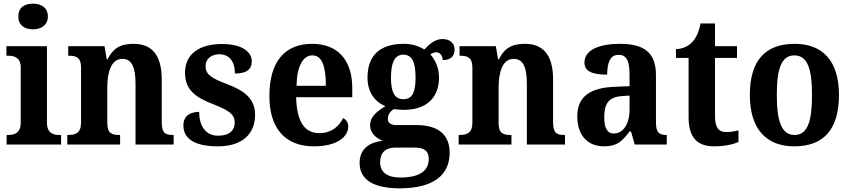

<svg xmlns="http://www.w3.org/2000/svg" viewBox="-20 -788 4639 1047"><path d="M160 -628C203 -628 241 -650 241 -698C241 -748 203 -768 160 -768C114 -768 80 -748 80 -698C80 -650 114 -628 160 -628ZM16 0H313V-52H302C271 -52 236 -62 236 -119V-536H15V-484H28C57 -484 93 -474 93 -421V-119C93 -62 58 -52 26 -52H16Z M347 0H635V-52H631C590 -52 565 -61 565 -117V-310C565 -392 585 -467 647 -467C701 -467 719 -417 719 -331V0H927V-52H924C882 -52 862 -61 862 -123V-355C862 -490 806 -549 709 -549C645 -549 600 -532 566 -464H562L550 -536H352V-484H355C396 -484 422 -475 422 -419V-121C422 -61 392 -52 350 -52H347Z M1168 10C1298 10 1371 -55 1371 -162C1371 -250 1312 -293 1224 -327C1128 -363 1101 -383 1101 -428C1101 -469 1135 -492 1176 -492C1230 -492 1261 -454 1261 -387C1326 -387 1353 -411 1353 -454C1353 -501 1307 -548 1190 -548C1070 -548 989 -496 989 -391C989 -300 1043 -257 1147 -218C1231 -185 1260 -163 1260 -119C1260 -79 1233 -48 1169 -48C1106 -48 1066 -96 1066 -178C1029 -178 980 -164 980 -104C980 -37 1033 10 1168 10Z M1692 10C1821 10 1879 -44 1879 -98C1879 -120 1868 -136 1851 -144C1829 -98 1786 -62 1722 -62C1642 -62 1598 -122 1595 -258H1901V-307C1901 -466 1817 -549 1682 -549C1534 -549 1449 -453 1449 -265C1449 -91 1532 10 1692 10ZM1757 -320H1597C1599 -427 1632 -486 1684 -486C1737 -486 1757 -423 1757 -320Z M2160 239C2344 239 2432 166 2432 45C2432 -48 2376 -106 2251 -106H2141C2114 -106 2095 -116 2095 -140C2095 -165 2111 -184 2128 -193C2139 -191 2168 -189 2182 -189C2314 -189 2374 -263 2374 -365C2374 -419 2353 -462 2327 -491C2334 -497 2347 -503 2359 -503C2376 -503 2394 -488 2394 -460C2443 -460 2459 -487 2459 -518C2459 -549 2437 -575 2394 -575C2353 -575 2325 -551 2294 -518C2265 -536 2228 -549 2182 -549C2047 -549 1984 -481 1984 -364C1984 -284 2026 -231 2082 -209C2033 -180 1998 -149 1998 -106C1998 -60 2033 -34 2067 -20C1989 -12 1941 28 1941 100C1941 190 2013 239 2160 239ZM2179 -247C2129 -247 2112 -292 2112 -364C2112 -439 2129 -490 2179 -490C2231 -490 2246 -441 2246 -365C2246 -291 2232 -247 2179 -247ZM2162 180C2092 180 2053 151 2053 97C2053 31 2098 17 2135 17H2243C2293 17 2318 35 2318 78C2318 143 2270 180 2162 180Z M2481 0H2769V-52H2765C2724 -52 2699 -61 2699 -117V-310C2699 -392 2719 -467 2781 -467C2835 -467 2853 -417 2853 -331V0H3061V-52H3058C3016 -52 2996 -61 2996 -123V-355C2996 -490 2940 -549 2843 -549C2779 -549 2734 -532 2700 -464H2696L2684 -536H2486V-484H2489C2530 -484 2556 -475 2556 -419V-121C2556 -61 2526 -52 2484 -52H2481Z M3274 10C3345 10 3372 -17 3413 -71H3421L3441 0H3616V-52H3613C3571 -52 3557 -68 3557 -123V-378C3557 -503 3491 -549 3360 -549C3253 -549 3167 -518 3167 -447C3167 -400 3208 -381 3291 -381C3291 -445 3307 -489 3353 -489C3404 -489 3413 -444 3413 -374V-318L3336 -315C3197 -310 3128 -261 3128 -153C3128 -42 3192 10 3274 10ZM3327 -60C3291 -60 3275 -91 3275 -148C3275 -221 3298 -259 3372 -264L3413 -267V-191C3413 -112 3379 -60 3327 -60Z M3875 10C3940 10 3987 -4 4007 -14V-77C3987 -72 3965 -68 3940 -68C3896 -68 3879 -95 3879 -157V-472H3999V-536H3879V-660H3800C3791 -613 3776 -582 3758 -562C3739 -540 3707 -521 3666 -520V-472H3735V-148C3735 -31 3789 10 3875 10Z M4311 10C4471 10 4555 -82 4555 -270C4555 -458 4464 -549 4314 -549C4153 -549 4069 -458 4069 -270C4069 -82 4161 10 4311 10ZM4313 -52C4242 -52 4216 -127 4216 -270C4216 -413 4241 -486 4312 -486C4383 -486 4408 -413 4408 -270C4408 -127 4384 -52 4313 -52Z"/></svg>

Font: Noto Serif Bengali SemiCondensed
Style: Bold
Weight: 700
Width: 4
Designer: Juan Bruce, Universal Thirst, Indian Type Foundry and the Monotype Design Team.
Foundry: Monotype Imaging Inc.
Version: Version 2.003